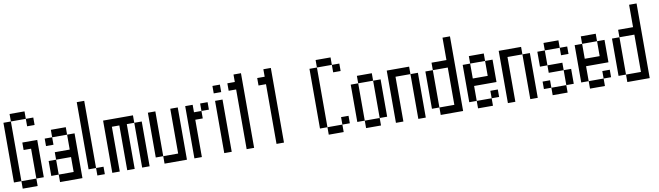

<svg xmlns="http://www.w3.org/2000/svg" viewBox="-41 -1556 7249 2111"><g transform="rotate(-10 3583.5 -500.5)"><path d="M0 -166.7V-833.3H83.3V-166.7ZM83.3 -916.7H250V-833.3H83.3ZM83.3 -166.7H250V-83.3H83.3ZM166.7 -500V-583.3H333.3V-166.7H250V-500ZM250 -833.3H333.3V-750H250Z M416.7 -166.7V-333.3H500V-166.7ZM416.7 -500V-583.3H500V-500ZM500 -166.7H666.7V-333.3H500V-416.7H666.7V-583.3H750V-83.3H500ZM500 -583.3V-666.7H666.7V-583.3Z M916.7 -916.7V-166.7H833.3V-916.7ZM916.7 -166.7H1000V-83.3H916.7Z M1083.3 -83.3V-666.7H1416.7V-583.3H1333.3V-83.3H1250V-583.3H1166.7V-83.3ZM1416.7 -83.3V-583.3H1500V-83.3Z M1583.3 -166.7V-666.7H1666.7V-166.7ZM1916.7 -83.3H1666.7V-166.7H1833.3V-666.7H1916.7Z M2000 -83.3V-666.7H2083.3V-583.3H2166.7V-500H2083.3V-83.3ZM2166.7 -583.3V-666.7H2250V-583.3Z M2333.3 -83.3V-666.7H2416.7V-83.3ZM2333.3 -750V-833.3H2416.7V-750Z M2583.3 -916.7H2666.7V-83.3H2583.3V-750H2500V-833.3H2583.3Z M2916.7 -916.7H3000V-83.3H2916.7V-750H2833.3V-833.3H2916.7Z M3416.7 -166.7V-833.3H3500V-166.7ZM3500 -916.7H3666.7V-833.3H3500ZM3500 -166.7H3666.7V-83.3H3500ZM3666.7 -166.7V-250H3750V-166.7ZM3666.7 -833.3H3750V-750H3666.7Z M3833.3 -166.7V-583.3H3916.7V-166.7ZM4166.7 -166.7H4083.3V-583.3H4166.7ZM3916.7 -166.7H4083.3V-83.3H3916.7ZM3916.7 -583.3V-666.7H4083.3V-583.3Z M4250 -83.3V-666.7H4500V-583.3H4333.3V-83.3ZM4583.3 -83.3H4500V-583.3H4583.3Z M4666.7 -166.7V-583.3H4750V-166.7ZM5000 -83.3H4750V-166.7H4916.7V-583.3H4750V-666.7H4916.7V-916.7H5000Z M5083.3 -166.7V-583.3H5166.7V-416.7H5333.3V-583.3H5416.7V-333.3H5166.7V-166.7ZM5166.7 -166.7H5333.3V-83.3H5166.7ZM5166.7 -583.3V-666.7H5333.3V-583.3ZM5333.3 -166.7V-250H5416.7V-166.7Z M5500 -83.3V-666.7H5750V-583.3H5583.3V-83.3ZM5833.3 -83.3H5750V-583.3H5833.3Z M5916.7 -166.7V-250H6000V-166.7ZM5916.7 -416.7V-583.3H6000V-416.7ZM6000 -166.7H6166.7V-83.3H6000ZM6000 -416.7H6166.7V-333.3H6000ZM6000 -583.3V-666.7H6166.7V-583.3ZM6166.7 -166.7V-333.3H6250V-166.7ZM6166.7 -583.3H6250V-500H6166.7Z M6333.3 -166.7V-583.3H6416.7V-416.7H6583.3V-583.3H6666.7V-333.3H6416.7V-166.7ZM6416.7 -166.7H6583.3V-83.3H6416.7ZM6416.7 -583.3V-666.7H6583.3V-583.3ZM6583.3 -166.7V-250H6666.7V-166.7Z M6750 -166.7V-583.3H6833.3V-166.7ZM7083.3 -83.3H6833.3V-166.7H7000V-583.3H6833.3V-666.7H7000V-916.7H7083.3Z"/></g></svg>

Font: Galmuri11 Condensed
Style: Regular
Weight: 400
Width: 3
Designer: Lee Minseo (quiple)
Version: Version 2.399;hotconv 1.1.1;makeotfexe 2.6.0 DEVELOPMENT